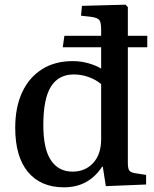

<svg xmlns="http://www.w3.org/2000/svg" viewBox="-20 -786 657 820"><path d="M253 14Q154 14 99.5 -51.5Q45 -117 45 -240Q45 -328 74.5 -391.5Q104 -455 159 -490Q214 -525 291 -525Q325 -525 357 -516Q389 -507 412 -493V-584H248L255 -633H412V-659Q412 -690 404.5 -700Q397 -710 370 -714L326 -719L330 -761L516 -766L526 -756V-633H609V-584H526V-90Q526 -67 532 -58Q538 -49 559 -46L604 -39V2L432 9L419 -74H416Q388 -31 347.5 -8.5Q307 14 253 14ZM290 -53Q344 -53 378 -90Q412 -127 412 -192V-427Q389 -446 358.5 -457Q328 -468 295 -468Q230 -468 197.5 -416Q165 -364 165 -252Q165 -150 197.5 -101.5Q230 -53 290 -53Z"/></svg>

Font: Literata 36pt Medium
Style: Regular
Weight: 500
Designer: Latin by Veronika Burian and Jose Scaglione. Greek by Irene Vlachou. Cyrillic by Vera Evstafieva.
Foundry: TypeTogether
Version: Version 3.002